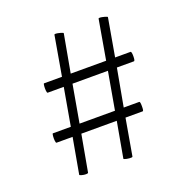

<svg xmlns="http://www.w3.org/2000/svg" viewBox="-107 -583 739 764"><g transform="rotate(-20 263.0 -201.5)"><path d="M463 -315Q468 -315 468 -295Q468 -275 463 -275H391L362 -116H428Q432 -116 432 -96Q432 -76 428 -76H355L328 79Q328 81 324 81.5Q320 82 314.5 81.5Q309 81 303.5 80Q298 79 294.5 77.5Q291 76 291 75L318 -76H168L140 79Q139 82 130.5 82Q122 82 113 79.5Q104 77 104 75L131 -76H63Q60 -76 59 -86Q58 -96 59 -106Q60 -116 62 -116H138L166 -275H98Q95 -275 94 -285Q93 -295 94 -305Q95 -315 97 -315H173L202 -482Q202 -488 228 -481Q240 -478 239 -475L210 -315H360L389 -482Q389 -488 415 -481Q427 -478 426 -475L398 -315ZM325 -116 353 -275H203L175 -116Z"/></g></svg>

Font: Cormorant Infant
Style: Regular
Weight: 400
Designer: Christian Thalmann (Catharsis Fonts)
Version: Version 1.000;PS 002.000;hotconv 1.0.88;makeotf.lib2.5.64775